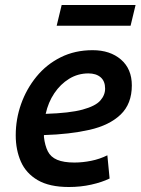

<svg xmlns="http://www.w3.org/2000/svg" viewBox="-20 -736 563 769"><path d="M256 13Q178 13 131 -14.5Q84 -42 63.5 -89Q43 -136 43 -194Q43 -259 64.5 -319.5Q86 -380 126 -429Q166 -478 223 -506.5Q280 -535 351 -535Q421 -535 464.5 -497.5Q508 -460 508 -394Q508 -320 463 -277Q418 -234 338.5 -216Q259 -198 156 -195Q156 -193 156 -191Q156 -189 156 -187Q160 -153 171.5 -130Q183 -107 209 -96Q235 -85 278 -85Q311 -85 345.5 -92Q380 -99 410 -114L419 -21Q388 -6 345.5 3.5Q303 13 256 13ZM163 -280Q259 -283 310.5 -297Q362 -311 381.5 -333Q401 -355 401 -381Q401 -411 383 -426.5Q365 -442 334 -442Q292 -442 257 -420.5Q222 -399 197.5 -362.5Q173 -326 163 -280ZM207 -633 227 -716H523L503 -633Z"/></svg>

Font: Ubuntu Sans SemiBold
Style: Italic
Weight: 600
Italic angle: -13.5°
Designer: Dalton Maag Ltd
Foundry: Dalton Maag Ltd
Version: Version 1.006